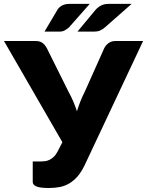

<svg xmlns="http://www.w3.org/2000/svg" viewBox="-37 -934 737 962"><path d="M169 -125Q178.5 -125 189.2 -126.5Q200 -128 211 -133.2Q222 -138.5 232.8 -148.8Q243.5 -159 252.5 -176.5L275.5 -221.5L-17 -728.5H142Q164 -728.5 176.8 -718.2Q189.5 -708 198 -692L306 -475Q319.5 -450.5 330 -426Q340.5 -401.5 348.5 -376.5Q356 -401.5 365.8 -426Q375.5 -450.5 388 -475L485 -692Q488 -698.5 493.2 -705Q498.5 -711.5 505.2 -716.8Q512 -722 520.8 -725.2Q529.5 -728.5 540 -728.5H680L387 -106Q370 -71 350.5 -49Q331 -27 308.8 -14.2Q286.5 -1.5 261.5 3.2Q236.5 8 208 8Q164 8 145.5 0.2Q127 -7.5 127 -22.5V-125ZM412.5 -914.5 309 -797Q297 -787 286.5 -781.2Q276 -775.5 259 -775.5H186L250.5 -884.5Q259 -898.5 274 -906.5Q289 -914.5 312.5 -914.5ZM622.5 -914.5 489 -797Q476.5 -786.5 464 -781Q451.5 -775.5 434 -775.5H351L441.5 -884.5Q453 -897.5 468.5 -906Q484 -914.5 507.5 -914.5Z"/></svg>

Font: Lato Black
Style: Regular
Weight: 900
Designer: Lukasz Dziedzic
Foundry: tyPoland Lukasz Dziedzic
Version: Version 2.007; 2014-02-27